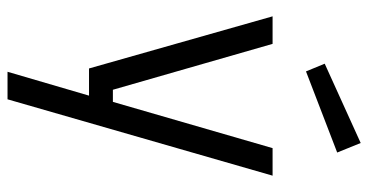

<svg xmlns="http://www.w3.org/2000/svg" viewBox="-260 -520 1002 523"><g transform="rotate(90 241.5 -259.0)"><path d="M25 -500H100L225 -65H258L384 -500H459L251 222H176L241 0H167ZM154 -642 370 -740 396 -676 175 -591Z"/></g></svg>

Font: Titillium Web
Style: Regular
Weight: 400
Version: Version 1.002;PS 57.000;hotconv 1.0.70;makeotf.lib2.5.55311